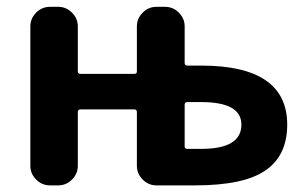

<svg xmlns="http://www.w3.org/2000/svg" viewBox="-20 -566 896 565"><path d="M523.4 -380.9Q523.4 -373 531.2 -373H572.3Q825.2 -373 825.2 -199.2Q825.2 -108.4 761.2 -64.5Q697.3 -20.5 554.7 -20.5H440.4Q417 -20.5 399.9 -37.6Q382.8 -54.7 382.8 -78.1V-236.3Q382.8 -244.1 375 -244.1H216.8Q209 -244.1 209 -236.3V-78.1Q209 -54.7 191.9 -37.6Q174.8 -20.5 151.4 -20.5H127Q103.5 -20.5 86.4 -37.6Q69.3 -54.7 69.3 -78.1V-488.3Q69.3 -511.7 86.4 -528.8Q103.5 -545.9 127 -545.9H151.4Q174.8 -545.9 191.9 -528.8Q209 -511.7 209 -488.3V-355.5Q209 -348.6 216.8 -348.6H375Q382.8 -348.6 382.8 -355.5V-488.3Q382.8 -511.7 399.9 -528.8Q417 -545.9 440.4 -545.9H465.8Q489.3 -545.9 506.3 -528.8Q523.4 -511.7 523.4 -488.3ZM531.2 -265.6Q523.4 -265.6 523.4 -257.8V-134.8Q523.4 -127.9 531.2 -127.9H572.3Q690.4 -127.9 690.4 -199.2Q690.4 -265.6 572.3 -265.6Z"/></svg>

Font: Gen Jyuu Gothic P Bold
Style: Bold
Weight: 700
Designer: [Source Han Sans]
Ryoko NISHIZUKA  (kana & ideographs); Paul D. Hunt (Latin, Greek & Cyrillic); Wenlong ZHANG  (bopomofo
Version: Version 1.002.20150607